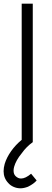

<svg xmlns="http://www.w3.org/2000/svg" viewBox="-34 -770 282 1040"><path d="M164.5 207.5Q149.5 225.5 117.5 241.5Q95 250 77 250Q57.5 250 39.8 242.2Q22 234.5 10.5 221Q-14.5 194.5 -14.5 157.5Q-14.5 138.5 -8.5 117.5Q2 83 26.2 48.8Q50.5 14.5 83.5 -12.5V-750H143.5V0Q109 24.5 83.5 60.5Q52.5 98 42.5 133.5Q39.5 145 39.5 154Q39.5 173 50 183.5Q63.5 197 80 197Q104 197 134.5 171Z"/></svg>

Font: Russisch Sans Light
Style: Regular
Weight: 300
Designer: Michael Sharanda (font) & Cristiano Sobral (main changes)
Foundry: Michael Sharanda
Version: Version 2.00;September 8, 2020;FontCreator 13.0.0.2681 64-bi